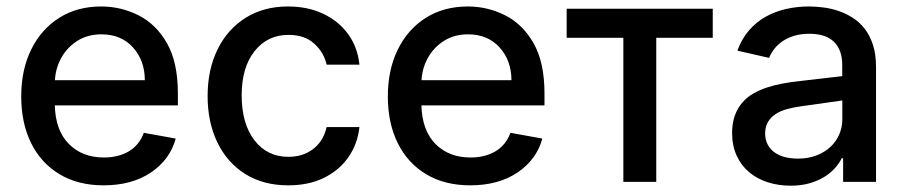

<svg xmlns="http://www.w3.org/2000/svg" viewBox="-20 -573 2850 605"><path d="M306.5 11Q226.2 11 168 -23.8Q109.7 -58.6 78.3 -121.6Q46.9 -184.7 46.9 -269.2Q46.9 -353 78.3 -416.9Q109.7 -480.8 166.4 -516.7Q223 -552.6 299 -552.6Q360.8 -552.6 416 -525Q471.2 -497.5 505.9 -437.3Q540.5 -377.1 540.5 -278.4V-240.8H152.7Q154.8 -161.9 197.1 -119.3Q239.3 -76.7 307.5 -76.7Q353 -76.7 386 -96.2Q419 -115.8 433.2 -154.5L533.7 -136.4Q515.6 -70 455.6 -29.5Q395.6 11 306.5 11ZM436.4 -320.3Q436.1 -382.8 398.8 -423.8Q361.5 -464.8 299.7 -464.8Q256.7 -464.8 224.6 -444.8Q192.5 -424.7 173.8 -391.9Q155.2 -359 153.1 -320.3Z M888.5 11Q809.3 11 752.3 -25Q695.3 -61.1 664.8 -124.6Q634.2 -188.2 634.2 -270.2Q634.2 -353.7 665.5 -417.3Q696.7 -480.8 753.7 -516.7Q810.7 -552.6 887.4 -552.6Q949.6 -552.6 998.2 -529.7Q1046.9 -506.7 1076.9 -465.6Q1106.9 -424.4 1112.6 -369.3H1009.2Q1000.7 -407.7 970.3 -435.4Q940 -463.1 889.2 -463.1Q822.8 -463.1 782.1 -411.8Q741.5 -360.4 741.5 -272.7Q741.5 -183.6 781.6 -131.2Q821.7 -78.8 889.2 -78.8Q934.7 -78.8 967 -103.7Q999.3 -128.6 1009.2 -172.6H1112.6Q1106.9 -119.7 1078.1 -78.1Q1049.4 -36.6 1001.2 -12.8Q953.1 11 888.5 11Z M1461.6 11Q1381.4 11 1323.2 -23.8Q1264.9 -58.6 1233.5 -121.6Q1202.1 -184.7 1202.1 -269.2Q1202.1 -353 1233.5 -416.9Q1264.9 -480.8 1321.6 -516.7Q1378.2 -552.6 1454.2 -552.6Q1516 -552.6 1571.2 -525Q1626.4 -497.5 1661 -437.3Q1695.7 -377.1 1695.7 -278.4V-240.8H1307.9Q1310 -161.9 1352.3 -119.3Q1394.5 -76.7 1462.7 -76.7Q1508.2 -76.7 1541.2 -96.2Q1574.2 -115.8 1588.4 -154.5L1688.9 -136.4Q1670.8 -70 1610.8 -29.5Q1550.8 11 1461.6 11ZM1591.6 -320.3Q1591.3 -382.8 1554 -423.8Q1516.7 -464.8 1454.9 -464.8Q1411.9 -464.8 1379.8 -444.8Q1347.7 -424.7 1329 -391.9Q1310.4 -359 1308.2 -320.3Z M2047.9 0H1944.2V-453.8H1765.6V-545.5H2225.9V-453.8H2047.9Z M2471.2 12.1Q2432.5 12.1 2398.8 1.2Q2365.1 -9.6 2340.2 -30.7Q2315.3 -51.8 2301.1 -82.9Q2286.9 -114 2286.9 -154.1Q2286.9 -185 2295.3 -208.3Q2303.6 -231.5 2318.2 -248.8Q2332.7 -266 2352.8 -277.7Q2372.9 -289.4 2396 -297.1Q2419 -304.7 2444.6 -309.5Q2470.2 -314.3 2496.1 -317.1L2633.9 -333.1V-369Q2633.9 -415.5 2608 -441.1Q2582 -466.6 2530.2 -466.6Q2503.6 -466.6 2482.6 -460.2Q2461.6 -453.8 2446 -443.2Q2430.4 -432.5 2419.9 -418.9Q2409.4 -405.2 2403.4 -390.6L2303.6 -413.4Q2317.1 -450.6 2340 -477.1Q2362.9 -503.6 2392.6 -520.2Q2422.2 -536.9 2457 -544.7Q2491.8 -552.6 2528.8 -552.6Q2550.4 -552.6 2574.6 -549.5Q2598.7 -546.5 2622.2 -538.5Q2645.6 -530.5 2667.1 -516.9Q2688.6 -503.2 2704.9 -482.1Q2721.2 -460.9 2730.8 -431.5Q2740.4 -402 2740.4 -362.2V0H2636.7V-74.6H2632.5Q2625 -59.3 2611.5 -43.9Q2598 -28.4 2578.1 -16Q2558.2 -3.6 2531.6 4.3Q2505 12.1 2471.2 12.1ZM2494.3 -73.2Q2527.3 -73.2 2553.4 -83.5Q2579.5 -93.8 2597.5 -110.8Q2615.4 -127.8 2624.8 -150.2Q2634.2 -172.6 2634.2 -196.7V-256.4L2502.8 -237.9Q2479.8 -234.7 2459.3 -229Q2438.9 -223.4 2423.8 -213.4Q2408.7 -203.5 2399.9 -188.7Q2391 -174 2391 -152.7Q2391 -133.2 2398.6 -118.3Q2406.2 -103.3 2420.1 -93.2Q2433.9 -83.1 2452.9 -78.1Q2471.9 -73.2 2494.3 -73.2Z"/></svg>

Font: Linik Sans Medium
Style: Regular
Weight: 500
Designer: Rasmus Andersson (font), Cristiano Sobral (main changes)
Foundry: rsms
Version: Version 3.018;June 1, 2022;FontCreator 14.0.0.2814 64-bit; t